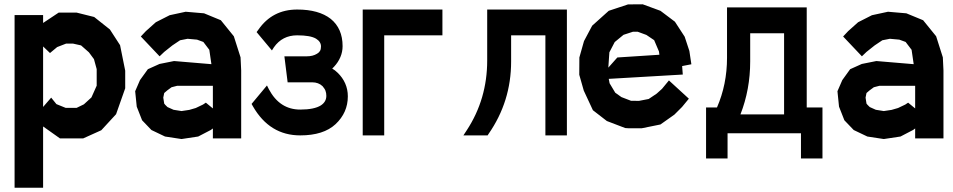

<svg xmlns="http://www.w3.org/2000/svg" viewBox="-20 -645 4437 894"><path d="M491.7 -507.8 539.1 -434.6 563 -315.9V-233.9L520.5 -113.3L451.7 -38.6L367.2 -0.5H259.3L180.7 -56.2V229H47.9V-574.7H180.7V-538.1L253.4 -586.4H336.4L418.5 -565.9ZM405.8 -191.4 430.2 -246.1V-323.2L417.5 -369.6L394 -401.4L357.4 -433.6L320.3 -441.9H287.6L246.1 -425.8L214.4 -399.4L212.9 -397.9L180.7 -428.7V-147L218.3 -190.4L242.7 -160.2L286.1 -142.6H336.4L370.6 -159.2Z M1068.8 -476.1 1100.1 -377.9 1103 -316.9V-0.5H971.2V-46.9L961.9 -40L902.8 -9.3L825.2 2.4L748.5 -9.3L685.1 -39.6L641.6 -85L616.7 -148.4L609.4 -220.2L631.8 -272L668.5 -322.8L722.7 -347.2L790.5 -360.8L964.4 -346.2L954.6 -413.1L926.8 -449.7L897.5 -460.4L853.5 -464.4L818.4 -457.5L782.7 -433.6L744.6 -403.3L723.1 -382.8L635.7 -475.1L659.2 -500L705.6 -541.5L770 -574.2L844.7 -590.3L930.2 -583L1008.3 -550.8ZM925.3 -158.2 938.5 -167 971.2 -140.1V-245.6H805.2L778.8 -238.8L758.8 -224.1L744.6 -211.9L740.2 -190.4L744.6 -162.6L749.5 -156.7L759.8 -146.5L788.1 -133.8L825.2 -127.9L861.3 -133.3L891.6 -142.1Z M1520 -557.1Q1575.2 -512.2 1575.2 -430.2Q1575.2 -403.3 1564.9 -379.2Q1554.7 -355 1535.6 -334.5Q1531.7 -330.1 1526.9 -325.7Q1533.7 -321.8 1539.8 -317.1Q1545.9 -312.5 1551.8 -306.6Q1575.2 -284.2 1587.4 -256.3Q1599.6 -228.5 1599.6 -196.3Q1599.6 -120.6 1542.5 -66.9Q1486.3 -14.6 1377.9 -14.6Q1235.4 -14.6 1157.7 -149.9L1151.4 -161.1L1223.1 -247.1L1231.9 -229.5Q1282.2 -134.8 1377.9 -134.8Q1442.9 -134.8 1474.1 -154.3Q1499.5 -170.9 1499.5 -198.7Q1499.5 -205.1 1498.5 -211.2Q1497.6 -217.3 1495.4 -222.9Q1493.2 -228.5 1489.7 -233.4Q1486.3 -238.3 1481.9 -243.7Q1472.2 -252.9 1460.2 -257.3Q1448.2 -261.7 1434.1 -261.7H1319.3L1304.2 -382.8H1408.7Q1422.4 -382.8 1434.3 -385.7Q1446.3 -388.7 1456.5 -395Q1465.8 -400.4 1470.2 -408.2Q1474.6 -416 1474.6 -428.7Q1474.6 -450.7 1451.7 -464.8Q1425.8 -480.5 1363.8 -480.5Q1294.4 -480.5 1255.4 -424.8L1246.1 -410.2L1174.8 -495.6L1183.1 -506.8Q1248 -600.6 1363.8 -600.6Q1464.4 -600.6 1520 -557.1Z M1668.9 -600.6H2040V-480.5H1769V-14.6H1668.9Z M2153.8 -39.1Q2248.5 -184.1 2248.5 -363.3V-600.6H2619.6V-14.6H2519.5V-480.5H2359.9V-358.4Q2359.9 -172.4 2254.9 -21.5L2250.5 -14.6H2137.7Z M3037.6 -209 3062.5 -231.4 3094.7 -270.5 3187.5 -185.5 3155.8 -147 3120.1 -111.3 3055.2 -65.4 2968.8 -47.9H2904.8L2891.1 -48.8L2805.7 -81.5L2740.7 -131.8L2698.2 -223.1L2677.2 -296.9L2677.7 -377.4L2699.2 -453.6L2737.3 -525.4L2814.5 -594.7L2904.3 -624.5L2972.7 -625L3055.2 -594.7L3122.6 -543.9L3168 -474.1L3189.9 -407.7L3199.2 -345.7L3156.2 -337.4L3159.2 -297.9L2814.5 -277.8L2818.4 -257.3L2844.7 -213.4L2873.5 -192.9L2918 -175.8L2955.1 -175.3L3000.5 -184.1ZM2883.3 -482.9 2842.3 -449.2 2817.4 -401.4 2812.5 -330.1 2854.5 -377.4 3050.3 -390.1 3048.3 -405.3 3025.9 -458 2989.7 -482.4 2949.7 -497.1H2926.8Z M3427.7 -112.3H3630.9V-490.2H3473.1V-359.4Q3473.1 -228.5 3427.7 -112.3ZM3736.3 -610.4V-144.5H3809.6V92.8H3709.5V-24.4H3367.7V92.8H3267.6V-144.5H3318.4Q3365.2 -252 3365.2 -376V-610.4Z M4338.9 -476.1 4370.1 -377.9 4373 -316.9V-0.5H4241.2V-46.9L4231.9 -40L4172.9 -9.3L4095.2 2.4L4018.6 -9.3L3955.1 -39.6L3911.6 -85L3886.7 -148.4L3879.4 -220.2L3901.9 -272L3938.5 -322.8L3992.7 -347.2L4060.5 -360.8L4234.4 -346.2L4224.6 -413.1L4196.8 -449.7L4167.5 -460.4L4123.5 -464.4L4088.4 -457.5L4052.7 -433.6L4014.6 -403.3L3993.2 -382.8L3905.8 -475.1L3929.2 -500L3975.6 -541.5L4040 -574.2L4114.7 -590.3L4200.2 -583L4278.3 -550.8ZM4195.3 -158.2 4208.5 -167 4241.2 -140.1V-245.6H4075.2L4048.8 -238.8L4028.8 -224.1L4014.6 -211.9L4010.3 -190.4L4014.6 -162.6L4019.5 -156.7L4029.8 -146.5L4058.1 -133.8L4095.2 -127.9L4131.3 -133.3L4161.6 -142.1Z"/></svg>

Font: Gap Sans
Style: Black
Weight: 400
Designer: Alexandre Liziard and Etienne Ozeray
Foundry: Interstices.io
Version: Version 1.6.1 - December 3. 2014